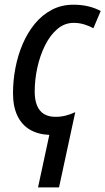

<svg xmlns="http://www.w3.org/2000/svg" viewBox="-20 -568 451 821"><path d="M142.6 233.4 190.9 8.8Q142.6 6.8 107.7 -13.7Q72.8 -34.2 54.2 -73.5Q35.6 -112.8 35.6 -169.9Q35.6 -223.1 45.9 -277.1Q56.2 -331.1 76.9 -379.6Q97.7 -428.2 128.7 -466.1Q159.7 -503.9 201.2 -525.9Q242.7 -547.9 294.4 -547.9Q327.6 -547.9 356.9 -541Q386.2 -534.2 410.6 -521L379.4 -447.3Q361.8 -457 340.3 -463.6Q318.8 -470.2 294.9 -470.2Q255.9 -470.2 224.9 -443.6Q193.8 -417 172.4 -373.5Q150.9 -330.1 139.6 -278.6Q128.4 -227.1 128.4 -176.8Q128.4 -140.1 138.7 -116Q148.9 -91.8 168.7 -80.1Q188.5 -68.4 217.3 -68.4Q239.3 -68.4 260.3 -73.5Q281.2 -78.6 301.8 -88.4L232.4 233.4Z"/></svg>

Font: Open Sans SemiCondensed Medium
Style: Italic
Weight: 500
Width: 4
Italic angle: -12°
Designer: Monotype Design Team
Foundry: Monotype Imaging Inc.
Version: Version 3.000